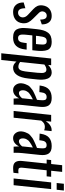

<svg xmlns="http://www.w3.org/2000/svg" viewBox="957 -1771 1004 2958"><g transform="rotate(90 1459.0 -292.0)"><path d="M163.1 8.3Q92.8 8.3 54.7 -36.1Q18.1 -78.6 18.1 -147.5Q18.1 -150.9 18.1 -154.8L106.9 -180.7Q107.4 -123 123.8 -95.7Q140.1 -68.4 175.8 -68.4Q205.6 -68.4 225.8 -87.6Q246.1 -106.9 247.6 -136.2Q248 -139.6 248 -142.6Q248 -183.6 208 -220.7L120.1 -303.2Q87.4 -334 72.3 -366.2Q61.5 -389.6 61.5 -420.4Q61.5 -432.1 63 -444.8Q71.8 -512.2 115 -549.3Q158.2 -586.4 225.6 -586.4Q291 -586.9 324.2 -543.9Q356 -502.9 355.5 -439.9Q355.5 -437 355.5 -434.1L282.7 -408.2Q281.7 -458 267.8 -483.9Q253.9 -509.8 221.7 -509.8Q194.3 -509.8 176.3 -492.4Q158.2 -475.1 155.8 -449.7Q155.3 -446.3 155.3 -442.9Q155.3 -411.6 180.2 -387.7L271 -295.9Q305.7 -261.7 324.2 -225.6Q338.9 -197.3 338.9 -159.2Q338.9 -148.9 337.9 -138.7Q330.6 -66.9 283.4 -29.3Q236.3 8.3 163.1 8.3Z M560.5 8.3Q510.7 8.3 479 -6.3Q447.3 -21 431.6 -49.8Q416 -79.1 412.1 -122.1Q410.6 -137.7 411.1 -155.3Q411.1 -186 415 -222.2L429.2 -356Q435.5 -416 448 -457.5Q460.4 -499 482.9 -528.8Q505.4 -558.6 539.8 -572.5Q574.2 -586.4 622.6 -586.4Q674.8 -586.4 706.3 -569.6Q737.8 -552.7 750.5 -520.5Q762.7 -488.3 764.6 -441.4Q765.1 -432.6 765.1 -423.3Q765.1 -383.8 759.3 -335.4L753.9 -288.1H525.4L517.1 -210Q515.6 -193.4 514.9 -186Q514.2 -178.7 513.2 -164.6Q512.2 -150.4 512.5 -143.8Q512.7 -137.2 512.9 -125.7Q513.2 -114.3 515.1 -108.9Q517.1 -103.5 519.8 -95.5Q522.5 -87.4 526.9 -83.5Q531.2 -79.6 536.9 -75.4Q542.5 -71.3 550.3 -69.8Q558.1 -68.4 567.9 -68.4Q602.5 -68.4 618.7 -92.3Q634.8 -116.2 639.6 -165L643.6 -200.7H744.6L741.7 -177.2Q722.7 8.3 560.5 8.3ZM531.7 -344.2H658.7L663.6 -396.5Q666.5 -423.8 666.5 -445.3Q666 -452.1 666 -458Q665 -483.4 652.6 -496.6Q640.1 -509.8 613.8 -509.8Q574.7 -509.8 558.8 -481.9Q543 -454.1 534.7 -376.5Z M800.8 190.4 881.3 -578.1H984.9L980.5 -531.7Q1033.2 -586.4 1095.7 -586.4Q1120.6 -586.4 1139.9 -577.9Q1159.2 -569.3 1171.1 -556.2Q1183.1 -543 1191.2 -523.4Q1199.2 -503.9 1202.6 -484.9Q1206.1 -465.8 1207 -442.9Q1207.5 -429.7 1207.5 -418.5Q1207 -410.2 1207 -402.8Q1206.1 -385.7 1204.6 -367.2L1189.9 -229.5Q1165 8.3 1022 8.3Q970.2 8.3 928.7 -43.5L904.3 190.4ZM1010.3 -73.2Q1026.9 -73.2 1039.1 -81.5Q1051.3 -89.8 1058.6 -102.1Q1065.9 -114.3 1071.8 -136.5Q1077.6 -158.7 1080.3 -178.2Q1083 -197.8 1086.4 -229L1101.1 -367.2Q1104.5 -406.2 1104.5 -437Q1104.5 -467.8 1091.6 -486.3Q1078.6 -504.9 1051.8 -504.9Q1016.1 -504.9 974.1 -473.6L934.6 -100.6Q968.3 -73.2 1010.3 -73.2Z M1366.2 8.3Q1316.9 7.8 1287.6 -32.2Q1262.7 -66.4 1262.7 -109.4Q1262.7 -117.2 1263.7 -125.5Q1266.6 -154.8 1276.4 -179.9Q1286.1 -205.1 1295.7 -222.9Q1305.2 -240.7 1328.1 -259.5Q1351.1 -278.3 1363.8 -288.1Q1376.5 -297.9 1410.4 -314Q1444.3 -330.1 1458.3 -335.9Q1472.2 -341.8 1514.2 -358.4Q1516.6 -359.4 1517.6 -359.9L1522 -401.4Q1524.4 -425.3 1524.4 -443.4Q1524.4 -469.7 1519 -484.4Q1509.8 -508.8 1474.1 -508.3Q1411.1 -508.3 1402.8 -424.8L1399.4 -396.5L1297.4 -400.4Q1297.9 -402.8 1298.8 -410.4Q1299.8 -418 1300.3 -421.4Q1314 -507.8 1361.3 -547.1Q1408.7 -586.4 1488.8 -586.4Q1571.8 -586.9 1603.5 -541Q1627.9 -505.9 1627.9 -443.4Q1627.9 -424.3 1625.5 -402.3L1597.7 -136.2Q1592.3 -85.9 1592.3 -31.2Q1592.3 -15.6 1592.8 0H1498.5Q1493.7 -49.3 1493.7 -85Q1477.1 -45.4 1444.3 -18.6Q1411.6 8.3 1366.2 8.3ZM1416.5 -81.5Q1438 -81.5 1460 -97.9Q1481.9 -114.3 1493.7 -131.3L1511.2 -296.4Q1507.8 -294.9 1502 -291.5Q1476.1 -277.8 1463.4 -270.8Q1450.7 -263.7 1430.9 -249.8Q1411.1 -235.8 1401.1 -224.1Q1391.1 -212.4 1382.3 -194.6Q1373.5 -176.8 1371.6 -156.7Q1370.6 -148.4 1370.6 -141.1Q1370.6 -116.2 1379.9 -101.1Q1391.6 -81.5 1416.5 -81.5Z M1689.9 0 1750.5 -578.1H1854L1845.7 -496.1Q1908.2 -585.4 1982.9 -585.4Q1985.4 -585.4 2000 -584.5L1987.8 -470.2Q1962.9 -481 1933.1 -481Q1905.8 -481 1883.3 -468.8Q1860.8 -456.5 1837.9 -424.8L1793.5 0Z M2107.4 8.3Q2058.1 7.8 2028.8 -32.2Q2003.9 -66.4 2003.9 -109.4Q2003.9 -117.2 2004.9 -125.5Q2007.8 -154.8 2017.6 -179.9Q2027.3 -205.1 2036.9 -222.9Q2046.4 -240.7 2069.3 -259.5Q2092.3 -278.3 2105 -288.1Q2117.7 -297.9 2151.6 -314Q2185.5 -330.1 2199.5 -335.9Q2213.4 -341.8 2255.4 -358.4Q2257.8 -359.4 2258.8 -359.9L2263.2 -401.4Q2265.6 -425.3 2265.6 -443.4Q2265.6 -469.7 2260.3 -484.4Q2251 -508.8 2215.3 -508.3Q2152.3 -508.3 2144 -424.8L2140.6 -396.5L2038.6 -400.4Q2039.1 -402.8 2040 -410.4Q2041 -418 2041.5 -421.4Q2055.2 -507.8 2102.5 -547.1Q2149.9 -586.4 2230 -586.4Q2313 -586.9 2344.7 -541Q2369.1 -505.9 2369.1 -443.4Q2369.1 -424.3 2366.7 -402.3L2338.9 -136.2Q2333.5 -85.9 2333.5 -31.2Q2333.5 -15.6 2334 0H2239.7Q2234.9 -49.3 2234.9 -85Q2218.3 -45.4 2185.5 -18.6Q2152.8 8.3 2107.4 8.3ZM2157.7 -81.5Q2179.2 -81.5 2201.2 -97.9Q2223.1 -114.3 2234.9 -131.3L2252.4 -296.4Q2249 -294.9 2243.2 -291.5Q2217.3 -277.8 2204.6 -270.8Q2191.9 -263.7 2172.1 -249.8Q2152.3 -235.8 2142.3 -224.1Q2132.3 -212.4 2123.5 -194.6Q2114.7 -176.8 2112.8 -156.7Q2111.8 -148.4 2111.8 -141.1Q2111.8 -116.2 2121.1 -101.1Q2132.8 -81.5 2157.7 -81.5Z M2568.4 7.8Q2502.9 7.8 2478.5 -26.4Q2459 -53.7 2458.5 -102.5Q2458.5 -115.2 2460 -128.9L2500 -508.8H2438.5L2445.8 -578.1H2506.8L2524.9 -747.6H2628.4L2610.4 -578.1H2703.6L2696.8 -508.8H2603.5L2564 -136.2Q2563 -126.5 2563 -118.2Q2563 -96.2 2569.8 -85.9Q2579.1 -71.8 2609.9 -71.8Q2633.8 -71.8 2650.4 -74.7L2642.1 2.4Q2600.1 7.8 2568.4 7.8Z M2729.5 0 2790 -578.1H2893.6L2833 0ZM2799.3 -663.1 2811 -773.9H2915L2903.3 -663.1Z"/></g></svg>

Font: Oswald
Style: Regular
Weight: 400
Designer: Vernon Adams
Foundry: Vernon Adams
Version: 3.0; ttfautohint (v0.94.23-7a4d-dirty) -l 8 -r 50 -G 200 -x 